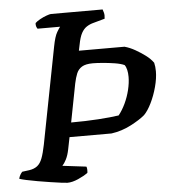

<svg xmlns="http://www.w3.org/2000/svg" viewBox="-62 -751 706 797"><g transform="rotate(-5 291.0 -352.0)"><path d="M187 0Q181 0 161.5 -2.5Q142 -5 116 -9Q90 -13 64 -17.5Q38 -22 17.5 -26.5Q-3 -31 -11 -34Q-9 -43 -4.5 -50.5Q0 -58 4 -62L34 -66Q54 -69 67 -79Q80 -89 88 -110Q96 -131 103 -166L181 -568Q189 -610 199.5 -627.5Q210 -645 213 -648H119Q116 -652 114 -658Q112 -664 113 -672Q120 -679 133.5 -686.5Q147 -694 161 -699Q175 -704 180 -704H395Q397 -699 399.5 -689.5Q402 -680 400 -665L353 -652Q337 -648 324 -639.5Q311 -631 302 -614.5Q293 -598 287 -566L282 -542H472Q494 -536 516 -523.5Q538 -511 557.5 -496.5Q577 -482 589 -465Q591 -457 592 -448Q593 -439 593 -429Q593 -400 583.5 -364.5Q574 -329 559 -298.5Q544 -268 528 -252Q507 -234 468.5 -214Q430 -194 387 -188H212L202 -138Q197 -113 188.5 -96.5Q180 -80 172 -72L271 -60Q273 -57 273.5 -49Q274 -41 273 -34Q257 -22 232 -11Q207 0 187 0ZM224 -248Q285 -248 337.5 -251.5Q390 -255 423 -260Q439 -280 451.5 -306.5Q464 -333 471 -362Q478 -391 478 -416Q478 -432 475 -445Q472 -458 466 -466Q451 -473 425.5 -477Q400 -481 375 -483Q350 -485 335 -485Q305 -485 289.5 -475.5Q274 -466 267 -449Q260 -432 255 -408Z"/></g></svg>

Font: Texturina Medium 12pt SemiBold
Style: Italic
Weight: 600
Italic angle: -11°
Version: Version 1.002